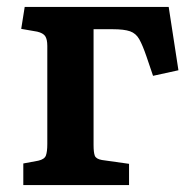

<svg xmlns="http://www.w3.org/2000/svg" viewBox="-20 -532 556 552"><path d="M47 0V-62L90 -70Q108 -74 112 -85Q116 -96 116 -118V-400Q116 -419 110 -428Q104 -437 87 -441L41 -449L51 -512H465L493 -330L420 -314L401 -370Q390 -402 380.5 -419Q371 -436 354 -442Q337 -448 304 -448H249V-115Q249 -94 252.5 -84.5Q256 -75 273 -72L351 -61V0Z"/></svg>

Font: Literata SemiBold
Style: Regular
Weight: 600
Designer: Latin by Veronika Burian and Jose Scaglione. Greek by Irene Vlachou. Cyrillic by Vera Evstafieva.
Foundry: TypeTogether
Version: Version 3.103; ttfautohint (v1.8.4.7-5d5b);gftools[0.9.29]